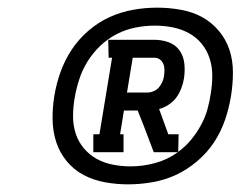

<svg xmlns="http://www.w3.org/2000/svg" viewBox="-20 -912 640 502"><path d="M315 -430Q284 -430 254 -435.5Q224 -441 198.5 -454.5Q173 -468 154.5 -490.5Q136 -513 127 -540.5Q118 -568 117.5 -599Q117 -630 122 -661Q127 -692 138 -723Q149 -754 167 -781.5Q185 -809 211 -831.5Q237 -854 267 -867.5Q297 -881 328.5 -886.5Q360 -892 391 -892Q422 -892 452.5 -886.5Q483 -881 508 -867.5Q533 -854 552 -831.5Q571 -809 580 -781.5Q589 -754 589 -723Q589 -692 584 -661Q579 -630 568.5 -599Q558 -568 540 -540.5Q522 -513 495.5 -490.5Q469 -468 439.5 -454.5Q410 -441 378 -435.5Q346 -430 315 -430ZM322 -477Q353 -477 385 -485.5Q417 -494 445 -514H382L357 -580L340 -623H304L294 -561H303V-514H224V-561H240L273 -761H264L263 -808H383Q403 -808 421 -801.5Q439 -795 449.5 -780Q460 -765 462 -745.5Q464 -726 461 -707Q459 -694 454 -681Q449 -668 441 -657Q433 -646 420.5 -638Q408 -630 396 -627L420 -561H447L446 -515Q465 -529 479.5 -546.5Q494 -564 505 -584Q516 -604 522 -625Q528 -646 531 -667Q535 -691 535 -714.5Q535 -738 528 -759.5Q521 -781 507 -798Q493 -815 473.5 -825.5Q454 -836 431.5 -840.5Q409 -845 385 -845Q360 -845 334.5 -840Q309 -835 285.5 -823Q262 -811 242.5 -792.5Q223 -774 209 -751.5Q195 -729 187 -704Q179 -679 175 -655Q171 -631 171 -607.5Q171 -584 178 -562.5Q185 -541 199.5 -524Q214 -507 233 -496.5Q252 -486 275 -481.5Q298 -477 322 -477ZM312 -670H365Q373 -670 381.5 -673.5Q390 -677 395.5 -683.5Q401 -690 404.5 -698Q408 -706 409 -714Q410 -722 410 -730Q410 -738 407 -745Q404 -752 398 -756.5Q392 -761 384 -761H327Z"/></svg>

Font: Iosevka HT Extended
Style: Italic
Weight: 400
Width: 7
Italic angle: -9°
Monospace: yes
Designer: Belleve Invis
Foundry: Belleve Invis
Version: Version 32.3.0; ttfautohint (v1.8.4)